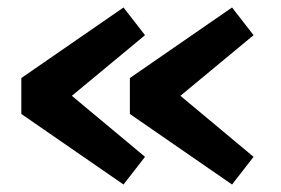

<svg xmlns="http://www.w3.org/2000/svg" viewBox="-20 -550 750 513"><path d="M37 -341.5 310 -530 367.5 -456 172 -294 367.5 -131 310 -57 37 -245.5ZM327 -341.5 600 -530 657.5 -456 462 -294 657.5 -131 600 -57 327 -245.5Z"/></svg>

Font: League Mono
Style: Bold
Weight: 700
Width: 6
Designer: Tyler Finck
Foundry: The League of Moveable Type / Tyler Finck
Version: Version 2.300;RELEASE